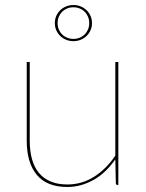

<svg xmlns="http://www.w3.org/2000/svg" viewBox="-20 -737 582 765"><path d="M451.5 -490V0H448.5Q441.5 0 441.5 -8L439.5 -102Q422 -77 401 -56.5Q380 -36 355.5 -21.8Q331 -7.5 304 0.2Q277 8 248.5 8Q166.5 8 126.5 -40.5Q86.5 -89 86.5 -176V-490H98.5V-176Q98.5 -135 107.5 -102.8Q116.5 -70.5 135.2 -48Q154 -25.5 182 -13.8Q210 -2 248.5 -2Q306 -2 354.5 -32.5Q403 -63 439.5 -117V-490ZM198.5 -645Q198.5 -660.5 204.2 -673.5Q210 -686.5 220 -696.2Q230 -706 243.5 -711.5Q257 -717 272.5 -717Q288 -717 301.5 -711.5Q315 -706 325 -696.2Q335 -686.5 340.8 -673.5Q346.5 -660.5 346.5 -645Q346.5 -629.5 340.8 -616.5Q335 -603.5 325 -593.8Q315 -584 301.5 -578.5Q288 -573 272.5 -573Q257 -573 243.5 -578.5Q230 -584 220 -593.8Q210 -603.5 204.2 -616.5Q198.5 -629.5 198.5 -645ZM209.5 -645Q209.5 -631.5 214.2 -620Q219 -608.5 227.5 -600Q236 -591.5 247.5 -586.8Q259 -582 272.5 -582Q286 -582 297.5 -586.8Q309 -591.5 317.5 -600Q326 -608.5 330.8 -620Q335.5 -631.5 335.5 -645Q335.5 -658.5 330.8 -670Q326 -681.5 317.5 -690Q309 -698.5 297.5 -703.2Q286 -708 272.5 -708Q259 -708 247.5 -703.2Q236 -698.5 227.5 -690Q219 -681.5 214.2 -670Q209.5 -658.5 209.5 -645Z"/></svg>

Font: Lato 2
Style: Regular
Weight: 100
Designer: Lukasz Dziedzic with Adam Twardoch and Botio Nikoltchev
Foundry: tyPoland Lukasz Dziedzic
Version: Version 2.015; 2015-08-06; http://www.latofonts.com/